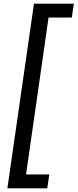

<svg xmlns="http://www.w3.org/2000/svg" viewBox="-20 -830 420 1040"><path d="M20 190H236L247 115H121L243 -735H369L380 -810H164Z"/></svg>

Font: Smiley Sans Oblique
Style: Regular
Weight: 400
Italic angle: -8°
Designer: oooooohmygosh, Nagisa Chen, Janine Sui, Heda Shi, Jian Li
Foundry: atelierAnchor
Version: Version 2.0.1